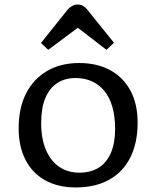

<svg xmlns="http://www.w3.org/2000/svg" viewBox="-20 -810 683 844"><path d="M313 14Q235 14 178.5 -17.5Q122 -49 92 -107.5Q62 -166 62 -246Q62 -335 94.5 -399Q127 -463 187 -498Q247 -533 328 -533Q407 -533 464.5 -501.5Q522 -470 553.5 -411.5Q585 -353 585 -271Q585 -182 553 -118Q521 -54 460 -20Q399 14 313 14ZM329 -51Q379 -51 414 -73Q449 -95 467.5 -138Q486 -181 486 -244Q486 -298 474 -340Q462 -382 439 -410Q416 -438 384 -452.5Q352 -467 312 -467Q265 -467 231 -444.5Q197 -422 179 -378Q161 -334 161 -269Q161 -200 182 -151Q203 -102 240.5 -76.5Q278 -51 329 -51ZM192 -591 160 -621 276 -766Q285 -777 296.5 -783.5Q308 -790 322 -790Q331 -790 338 -787.5Q345 -785 352.5 -779Q360 -773 369 -761L481 -622L448 -591L322 -688Z"/></svg>

Font: Literata Variable Black
Style: Regular
Weight: 900
Designer: Latin by Veronika Burian and Jose Scaglione. Greek by Irene Vlachou. Cyrillic by Vera Evstafieva.
Foundry: TypeTogether
Version: Version 3.021